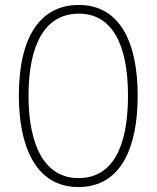

<svg xmlns="http://www.w3.org/2000/svg" viewBox="-20 -744 631 774"><path d="M535 -358C535 -574 463 -724 298 -724C141 -724 56 -594 56 -358C56 -161 120 10 296 10C472 10 535 -156 535 -358ZM95 -358C95 -564 161 -689 298 -689C429 -689 496 -570 496 -358C496 -147 431 -26 296 -26C164 -26 95 -151 95 -358Z"/></svg>

Font: Noto Sans Devanagari Condensed ExtraLight
Style: Regular
Weight: 200
Width: 3
Designer: Jelle Bosma - Monotype Design Team
Foundry: Monotype Imaging Inc.
Version: Version 2.004